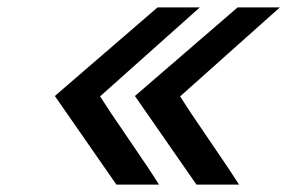

<svg xmlns="http://www.w3.org/2000/svg" viewBox="-20 -498 775 518"><path d="M128 -239 405 -478H519L250 -238Q270 -206 328 -121.5Q386 -37 409 0H294ZM344 -239 621 -478H735L466 -238Q489 -201 547 -116.5Q605 -32 625 0H510Z"/></svg>

Font: Coval
Style: ExtraBold Italic
Weight: 800
Foundry: Context Ltd
Version: Version 001.000